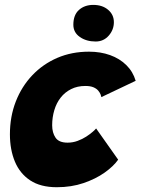

<svg xmlns="http://www.w3.org/2000/svg" viewBox="-20 -759 574 784"><path d="M462.5 -107Q443.5 -80 407.2 -54.2Q371 -28.5 321.2 -11.5Q271.5 5.5 212 5.5Q145.5 5.5 103.2 -22.5Q61 -50.5 40.8 -99.2Q20.5 -148 20.5 -210.5Q20.5 -283 44.5 -344.5Q68.5 -406 112 -451.8Q155.5 -497.5 214.2 -522.8Q273 -548 343.5 -548Q390.5 -548 429.5 -534Q468.5 -520 495.8 -493.2Q523 -466.5 534 -429L394 -362.5Q393.5 -366 390.8 -373.2Q388 -380.5 381.2 -388.8Q374.5 -397 361.8 -402.5Q349 -408 328.5 -408Q296 -408 270.5 -395.2Q245 -382.5 227.8 -360.5Q210.5 -338.5 201.8 -309.2Q193 -280 193 -247.5Q193 -217 206.8 -196.8Q220.5 -176.5 256 -176.5Q277.5 -176.5 297 -183.8Q316.5 -191 332.2 -201.2Q348 -211.5 358.8 -221Q369.5 -230.5 372.5 -234.5ZM361 -739Q398 -739 421.5 -719Q445 -699 445 -668.5Q445 -637.5 424 -613.5Q403 -589.5 370.5 -589.5Q332.5 -589.5 306 -608Q279.5 -626.5 279.5 -658Q279.5 -698 302.5 -718.5Q325.5 -739 361 -739Z"/></svg>

Font: Grandstander Thin ExtraBold
Style: Italic
Weight: 800
Italic angle: -15°
Version: Version 1.200